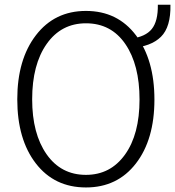

<svg xmlns="http://www.w3.org/2000/svg" viewBox="-20 -782 747 819"><path d="M539.1 -577.1V-617.2Q600.6 -625 627.4 -658.2Q654.3 -691.4 653.3 -761.7H707Q709 -667 666.5 -625Q624 -583 539.1 -577.1ZM53.7 -358.4Q53.7 -528.3 133.3 -631.8Q212.9 -735.4 346.7 -735.4Q481.4 -735.4 560.1 -631.3Q638.7 -527.3 638.7 -357.4Q638.7 -186.5 559.6 -84.5Q480.5 17.6 346.7 17.6Q211.9 17.6 132.8 -85Q53.7 -187.5 53.7 -358.4ZM117.2 -358.4Q117.2 -211.9 178.7 -124Q240.2 -36.1 346.7 -36.1Q451.2 -36.1 513.2 -122.6Q575.2 -209 575.2 -357.4Q575.2 -505.9 514.6 -594.2Q454.1 -682.6 346.7 -682.6Q241.2 -682.6 179.2 -594.7Q117.2 -506.8 117.2 -358.4Z"/></svg>

Font: Gothic A1 Light
Style: Regular
Weight: 300
Version: Version 2.50